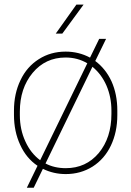

<svg xmlns="http://www.w3.org/2000/svg" viewBox="-20 -769 587 859"><path d="M42.5 -254.9C42.5 -254.9 42.5 -254.9 42.5 -254.9C42.5 -205.6 51.8 -160.6 70.3 -121.1C88.4 -81.1 114.3 -49.8 147.9 -27.3C147.9 -27.3 100.1 70.8 100.1 70.8C100.1 70.8 130.9 70.8 130.9 70.8C130.9 70.8 171.9 -13.7 171.9 -13.7C171.9 -13.7 171.9 -13.7 171.9 -13.7C203.6 2 237.8 9.8 274.4 9.8C274.4 9.8 274.4 9.8 274.4 9.8C318.8 9.8 358.9 -1.5 394.5 -23.9C429.7 -46.4 457 -77.6 476.1 -117.7C495.1 -157.7 504.9 -203.1 504.9 -253.9C504.9 -253.9 504.9 -274.4 504.9 -274.4C504.9 -274.4 504.9 -274.4 504.9 -274.4C504.9 -323.2 496.1 -366.7 479 -404.8C461.4 -442.9 437 -473.1 406.2 -496.1C406.2 -496.1 454.6 -595.2 454.6 -595.2C454.6 -595.2 423.8 -595.2 423.8 -595.2C423.8 -595.2 382.8 -511.2 382.8 -511.2C382.8 -511.2 382.8 -511.2 382.8 -511.2C349.1 -529.3 312.5 -538.1 273.4 -538.1C273.4 -538.1 273.4 -538.1 273.4 -538.1C229 -538.1 189 -526.9 153.8 -504.4C118.2 -481.9 90.8 -450.7 71.8 -410.6C52.2 -370.1 42.5 -324.7 42.5 -274.4C42.5 -274.4 42.5 -254.9 42.5 -254.9ZM68.8 -269.5C68.8 -269.5 68.8 -269.5 68.8 -269.5C68.8 -339.4 87.9 -397 126 -442.9C164.1 -488.8 213.4 -511.7 273.4 -511.7C273.4 -511.7 273.4 -511.7 273.4 -511.7C309.6 -511.7 341.8 -502.9 370.6 -485.8C370.6 -485.8 159.7 -52.2 159.7 -52.2C159.7 -52.2 159.7 -52.2 159.7 -52.2C131.3 -73.2 109.4 -101.1 93.3 -136.7C77.1 -171.9 68.8 -210.9 68.8 -253.9C68.8 -253.9 68.8 -269.5 68.8 -269.5ZM478.5 -259.3C478.5 -259.3 478.5 -259.3 478.5 -259.3C478.5 -188 459.5 -129.9 421.9 -84.5C383.8 -39.1 334.5 -16.6 274.4 -16.6C274.4 -16.6 274.4 -16.6 274.4 -16.6C240.7 -16.6 210.4 -23.4 183.6 -37.6C183.6 -37.6 393.6 -470.2 393.6 -470.2C393.6 -470.2 393.6 -470.2 393.6 -470.2C420.4 -448.2 441.4 -420.4 456.5 -385.7C471.2 -351.1 478.5 -314 478.5 -274.4C478.5 -274.4 478.5 -259.3 478.5 -259.3ZM229.5 -618.7C229.5 -618.7 258.8 -618.7 258.8 -618.7C258.8 -618.7 354 -748.5 354 -748.5C354 -748.5 321.8 -748.5 321.8 -748.5C321.8 -748.5 229.5 -618.7 229.5 -618.7Z"/></svg>

Font: WOX
Style: Regular
Weight: 500
Designer: Google
Foundry: ""
Version: ""